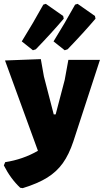

<svg xmlns="http://www.w3.org/2000/svg" viewBox="-31 -783 539 997"><path d="M197 -386 248 -189H258L305 -368L324 -472H488L350 -49Q327 20 295 64.5Q263 109 214 139.5Q165 170 87 194L74 192Q24 145 -11 76L-4 59Q88 45 166 0L-5 -469L181 -476ZM194 -759 207 -763 297 -700 300 -686Q238 -613 155 -527L140 -522L82 -568Q141 -663 194 -759ZM359 -759 372 -763 462 -700 465 -686Q403 -613 320 -527L305 -522L247 -568Q306 -663 359 -759Z"/></svg>

Font: Luna Sans Black
Style: Regular
Weight: 900
Designer: Juan Pablo del Peral
Foundry: Huerta Tipografica
Version: Version 2.001; ttfautohint (v1.5)